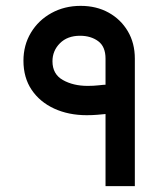

<svg xmlns="http://www.w3.org/2000/svg" viewBox="-20 -635 540 655"><path d="M340 0V-246Q329 -245 312.5 -243.5Q296 -242 276 -242Q214 -242 165 -264.5Q116 -287 88 -328.5Q60 -370 60 -428Q60 -481 85.5 -523.5Q111 -566 155.5 -590.5Q200 -615 255 -615Q309 -615 350.5 -592Q392 -569 416 -528.5Q440 -488 440 -435V0ZM340 -346V-435Q340 -476 315 -494.5Q290 -513 253 -513Q210 -513 184.5 -487.5Q159 -462 159 -426Q159 -382 194.5 -362Q230 -342 279 -342Q300 -342 317 -344Q334 -346 340 -346Z"/></svg>

Font: Reem Kufi Fun
Style: Regular
Weight: 400
Designer: Khaled Hosny
Version: Version 1.005